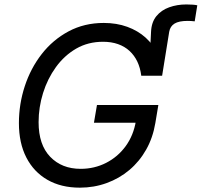

<svg xmlns="http://www.w3.org/2000/svg" viewBox="-20 -842 916 872"><path d="M657.2 -516.1 666 -697.8Q668 -741.2 690.2 -768.6Q712.4 -795.9 748.3 -808.8Q784.2 -821.8 826.2 -821.8Q842.8 -821.8 855.7 -820.8Q868.7 -819.8 876 -817.9L864.3 -745.1Q856.9 -746.1 847.7 -746.6Q838.4 -747.1 832.5 -747.1Q792.5 -747.1 772.7 -734.9Q752.9 -722.7 748.5 -697.8L716.3 -498ZM342.8 10.3Q257.3 10.3 195.3 -25.4Q133.3 -61 99.6 -126.7Q65.9 -192.4 65.9 -282.7Q65.9 -369.1 92.5 -450.4Q119.1 -531.7 169.4 -596.4Q219.7 -661.1 291.3 -699.5Q362.8 -737.8 451.2 -737.8Q509.8 -737.8 558.1 -720.2Q606.4 -702.6 641.6 -670.9Q676.8 -639.2 696 -595.2Q715.3 -551.3 716.3 -498H621.6Q617.2 -533.7 603.8 -562Q590.3 -590.3 568.4 -610.6Q546.4 -630.9 516.1 -641.6Q485.8 -652.3 447.8 -652.3Q379.9 -652.3 325.9 -621.1Q272 -589.8 233.9 -537.1Q195.8 -484.4 175.5 -419.4Q155.3 -354.5 155.3 -287.1Q155.3 -184.6 208 -129.9Q260.7 -75.2 346.2 -75.2Q408.7 -75.2 461.9 -102.3Q515.1 -129.4 550.8 -178.2Q586.4 -227.1 597.2 -292.5L623.5 -284.7H406.7L420.4 -365.2H699.2L685.5 -283.2Q674.3 -216.3 643.8 -162.4Q613.3 -108.4 567.4 -69.8Q521.5 -31.2 464.1 -10.5Q406.7 10.3 342.8 10.3Z"/></svg>

Font: Inter 17pt
Style: Italic
Weight: 400
Italic angle: -9.3988°
Version: Version 4.001;git-66647c0bb